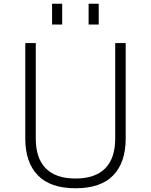

<svg xmlns="http://www.w3.org/2000/svg" viewBox="-20 -988 806 1025"><path d="M115 0ZM453 -968H507V-857H453ZM258 -968H312V-857H258ZM115 -248V-758H171V-248Q171 -143 224.5 -89Q278 -35 383 -35Q488 -35 541.5 -89Q595 -143 595 -248V-758H651V-248Q651 -121 584.5 -52Q518 17 383 17Q249 17 182 -52Q115 -121 115 -248Z"/></svg>

Font: Biryani UltraLight
Style: Regular
Weight: 250
Designer: Dan Reynolds and Mathieu Réguer
Foundry: Dan Reynolds and Mathieu Réguer
Version: Version 1.003; ttfautohint (v1.1) -l 5 -r 5 -G 72 -x 0 -D la